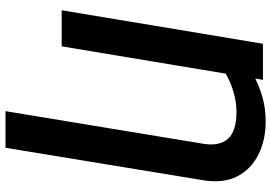

<svg xmlns="http://www.w3.org/2000/svg" viewBox="-163 -614 980 694"><g transform="rotate(90 327.0 -267.0)"><path d="M514.2 203.1H381.8L499.5 -510.3Q509.3 -570.3 481.9 -600.8Q454.6 -631.3 385.3 -631.8Q328.6 -631.3 273.7 -606.7Q218.8 -582 167 -534.2L186.5 -649.4Q214.4 -672.4 250.2 -692.4Q286.1 -712.4 328.6 -724.9Q371.1 -737.3 418.5 -737.3Q485.8 -737.3 538.6 -711.2Q591.3 -685.1 617.4 -634.5Q643.6 -584 631.3 -510.3ZM268.6 -727.5 147.5 0H17.1L138.2 -727.5Z"/></g></svg>

Font: Inter 16pt SemiBold
Style: Italic
Weight: 600
Italic angle: -9.3988°
Version: Version 4.001;git-66647c0bb